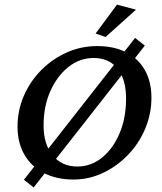

<svg xmlns="http://www.w3.org/2000/svg" viewBox="-20 -786 716 850"><path d="M305.7 8.8Q230.5 8.8 174.3 -20Q118.2 -48.8 87.9 -101.6Q57.6 -154.3 57.6 -224.6Q57.6 -296.9 85.4 -361.3Q113.3 -425.8 162.1 -475.1Q210.9 -524.4 274.4 -553.2Q337.9 -582 410.2 -582Q485.4 -582 539.1 -554.2Q592.8 -526.4 621.6 -475.1Q650.4 -423.8 650.4 -353.5Q650.4 -282.2 623 -216.8Q595.7 -151.4 546.9 -100.6Q498 -49.8 436 -20.5Q374 8.8 305.7 8.8ZM322.3 -48.8Q383.8 -48.8 432.6 -88.9Q481.4 -128.9 509.8 -196.8Q538.1 -264.6 538.1 -349.6Q538.1 -434.6 500.5 -481.9Q462.9 -529.3 394.5 -529.3Q333 -529.3 282.7 -489.3Q232.4 -449.2 202.6 -381.8Q172.9 -314.5 172.9 -230.5Q172.9 -147.5 213.4 -98.1Q253.9 -48.8 322.3 -48.8ZM128.9 43.9 85.9 9.8 578.1 -618.2 621.1 -584ZM447.3 -622.1 403.3 -637.7 498 -765.6 582 -743.2Z"/></svg>

Font: Crimson Pro Medium
Style: Italic
Weight: 500
Italic angle: -12°
Designer: Jacques Le Bailly
Foundry: Baron von Fonthausen
Version: Version 1.003